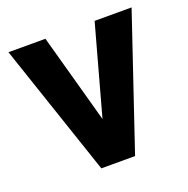

<svg xmlns="http://www.w3.org/2000/svg" viewBox="-101 -624 706 720"><g transform="rotate(-20 252.5 -264.0)"><path d="M252 -172.4 350.1 -528.3H497.6L319.3 0H184.6L6.3 -528.3H153.8Z"/></g></svg>

Font: Roboto
Style: Bold
Weight: 700
Designer: Google
Version: Version 2.134; 2016; ttfautohint (v1.6)